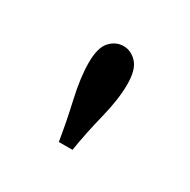

<svg xmlns="http://www.w3.org/2000/svg" viewBox="-59 -819 283 286"><g transform="rotate(30 82.0 -676.0)"><path d="M70 -590Q65 -621.5 57.2 -655.5Q49.5 -689.5 49.5 -715Q49.5 -740.5 59.2 -751.2Q69 -762 82.5 -762Q95.5 -762 105.5 -751.2Q115.5 -740.5 115.5 -715Q115.5 -689.5 107 -655.5Q98.5 -621.5 93.5 -590Z"/></g></svg>

Font: Imbue 50pt Medium
Style: Regular
Weight: 500
Designer: Tyler Finck
Foundry: Etcetera Type Company
Version: Version 1.102; ttfautohint (v1.8.3)